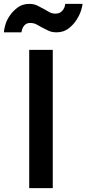

<svg xmlns="http://www.w3.org/2000/svg" viewBox="-72 -966 444 986"><path d="M78 0V-710H199V0ZM218 -800Q195 -800 177.5 -808Q160 -816 145.5 -824Q131 -832 116.5 -840Q102 -848 84 -848Q68 -848 59 -841Q50 -834 45.5 -824.5Q41 -815 39.5 -807.5Q38 -800 38 -800H-52Q-52 -811 -45.5 -835.5Q-39 -860 -23 -884Q-7 -908 18 -927Q43 -946 78 -946Q102 -946 119.5 -937.5Q137 -929 152 -920.5Q167 -912 181 -904Q195 -896 211 -896Q229 -896 239 -903Q249 -910 254.5 -919.5Q260 -929 261.5 -937Q263 -945 263 -946H352Q352 -938 345 -914.5Q338 -891 322 -865.5Q306 -840 280.5 -820Q255 -800 218 -800Z"/></svg>

Font: Rising Sun SemiBold
Style: Regular
Weight: 600
Designer: Matt McInerney, Pablo Impallari, Rodrigo Fuenzalida (Raleway font), Stephen Hutchings (Greek), Cristiano Sobral (main ch
Foundry: The Rising Sun Project Authors
Version: Version 4.327; ttfautohint (v1.8.4.7-5d5b-dirty)